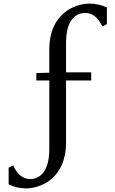

<svg xmlns="http://www.w3.org/2000/svg" viewBox="-20 -788 641 1067"><path d="M254 -341V40C254 186 184 207 149 207C111 207 78 186 53 131L28 144V237C54 250 88 259 124 259C203 259 347 206 347 4V-341H487V-386H347V-549C347 -696 417 -716 453 -716C491 -716 523 -695 549 -641L574 -654V-747C547 -759 513 -768 478 -768C398 -768 254 -715 254 -513V-384L182 -382V-341Z"/></svg>

Font: LT Superior Serif Medium
Style: Regular
Weight: 500
Designer: Daniel Lyons
Foundry: LyonsType
Version: Version 2.120;FEAKit 1.0